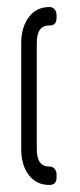

<svg xmlns="http://www.w3.org/2000/svg" viewBox="-20 -454 227 543"><path d="M119 69Q83 69 61.5 41Q40 13 40 -33V-331Q40 -377 61.5 -405.5Q83 -434 119 -434H121Q129 -434 134.5 -427.5Q140 -421 140 -411V-404Q140 -382 121 -382H119Q102 -382 93 -370Q84 -358 84 -330V-34Q84 -7 93 5Q102 17 119 17H121Q129 17 134.5 23.5Q140 30 140 40V47Q140 69 121 69Z"/></svg>

Font: Chathura ExtraBold
Style: Regular
Weight: 800
Designer: Appaji Ambarisha Darbha
Foundry: Aditya Fonts
Version: Version 1.002 2016